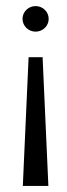

<svg xmlns="http://www.w3.org/2000/svg" viewBox="-20 -621 220 631"><path d="M54 -559C54 -536 73 -517 97 -517C121 -517 140 -536 140 -559C140 -582 121 -601 97 -601C73 -601 54 -582 54 -559ZM55 -10H139L120 -433H74Z"/></svg>

Font: Charger Sport
Style: ExLitExt
Weight: 200
Designer: Jasper
Foundry: Cannot Into Space Fonts
Version: Version 1.1